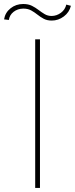

<svg xmlns="http://www.w3.org/2000/svg" viewBox="-59 -920 367 940"><path d="M136.7 -727.5V0H113.3V-727.5ZM194.3 -819.3Q171.4 -819.3 155 -828.1Q138.7 -836.9 124.3 -848.4Q109.9 -859.9 93.8 -868.9Q77.6 -877.9 54.7 -877.9Q27.3 -877.4 7.6 -862.1Q-12.2 -846.7 -15.6 -822.3L-39.1 -825.2Q-33.7 -858.4 -7.3 -879.4Q19 -900.4 54.7 -900.4Q79.6 -900.4 97.2 -891.6Q114.7 -882.8 129.6 -871.3Q144.5 -859.9 159.7 -850.8Q174.8 -841.8 194.3 -841.8Q218.8 -842.3 239.3 -857.4Q259.8 -872.6 265.6 -897.5L288.1 -891.6Q280.3 -859.4 253.4 -839.4Q226.6 -819.3 194.3 -819.3Z"/></svg>

Font: Inter Tight Thin
Style: Regular
Weight: 250
Designer: Rasmus Andersson
Foundry: rsms
Version: Version 3.004